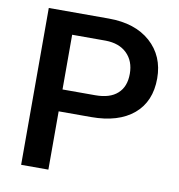

<svg xmlns="http://www.w3.org/2000/svg" viewBox="-80 -784 799 857"><g transform="rotate(10 319.5 -355.5)"><path d="M195.8 -264.2H342.8C425.3 -264.2 489.3 -283.7 535.2 -322.3C580.6 -360.8 603.5 -415 603.5 -484.9C603.5 -552.7 580.1 -607.4 533.7 -648.9C486.8 -690.4 423.8 -710.9 344.2 -710.9H72.3V0H195.8ZM195.8 -363.3V-611.3H347.7C388.7 -610.8 420.9 -599.1 444.3 -576.2C467.8 -553.2 479.5 -522.5 479.5 -483.9C479.5 -444.8 467.8 -415 444.8 -394.5C421.9 -373.5 388.2 -363.3 344.2 -363.3Z"/></g></svg>

Font: Shabnam FD Medium
Style: Regular
Weight: 500
Foundry: DejaVu fonts team - Redesigned by Saber Rastikerdar - Based on Vazir font
Version: Version 5.00;October 20, 2019;FontCreator 12.0.0.2547 64-bit